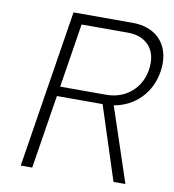

<svg xmlns="http://www.w3.org/2000/svg" viewBox="-79 -770 762 840"><g transform="rotate(10 301.5 -350.0)"><path d="M481 0H534L424 -330C516 -346 585 -414 600 -511C602 -524 603 -536 603 -548C603 -640 542 -700 443 -700H180L69 0H120L172 -327H375ZM224 -654H430C505 -654 551 -609 551 -540C551 -440 479 -370 385 -370H179Z"/></g></svg>

Font: Arthouse Owned Light
Style: Italic
Weight: 300
Italic angle: -10°
Designer: Jeremy Tribby
Foundry: Tribby Type
Version: Version 1.000;PS 001.000;hotconv 1.0.88;makeotf.lib2.5.64775